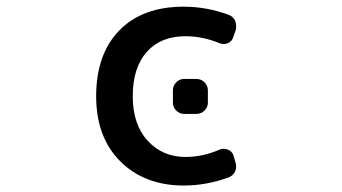

<svg xmlns="http://www.w3.org/2000/svg" viewBox="-20 -576 1040 584"><path d="M689.5 -462.9Q685.5 -450.2 673.3 -444.8Q661.1 -439.5 648.4 -444.3Q596.7 -465.8 543.9 -465.8Q468.8 -465.8 426.3 -418Q383.8 -370.1 383.8 -283.2Q383.8 -197.3 429.2 -147.9Q474.6 -98.6 543.9 -98.6Q596.7 -98.6 648.4 -121.1Q661.1 -126 673.8 -120.6Q686.5 -115.2 690.4 -102.5L696.3 -82Q698.2 -76.2 698.2 -70.3Q698.2 -62.5 695.3 -54.7Q688.5 -41 674.8 -36.1Q607.4 -11.7 539.1 -11.7Q419.9 -11.7 346.2 -85Q272.5 -158.2 272.5 -283.2Q272.5 -411.1 342.8 -483.4Q413.1 -555.7 539.1 -555.7Q607.4 -555.7 674.8 -531.2Q688.5 -526.4 695.3 -512.7Q698.2 -504.9 698.2 -497.1Q698.2 -491.2 697.3 -485.4ZM540 -229.5Q526.4 -229.5 516.1 -239.7Q505.9 -250 505.9 -263.7V-300.8Q505.9 -315.4 516.1 -325.7Q526.4 -335.9 540 -335.9H577.1Q591.8 -335.9 602.1 -325.7Q612.3 -315.4 612.3 -300.8V-263.7Q612.3 -250 602.1 -239.7Q591.8 -229.5 577.1 -229.5Z"/></svg>

Font: Gen Jyuu Gothic L Monospace Medium
Style: Regular
Weight: 500
Designer: [Source Han Sans]
Ryoko NISHIZUKA  (kana & ideographs); Paul D. Hunt (Latin, Greek & Cyrillic); Wenlong ZHANG  (bopomofo
Version: Version 1.002.20150607